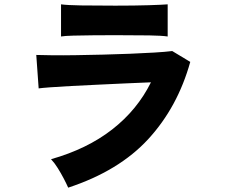

<svg xmlns="http://www.w3.org/2000/svg" viewBox="-20 -807 1040 884"><path d="M294 57Q286 39 273.5 15Q261 -9 246 -33Q231 -57 215 -74Q381 -121 496.5 -211Q612 -301 675 -428Q621 -426 557 -423Q493 -420 428.5 -417Q364 -414 307.5 -411Q251 -408 211 -405Q171 -402 158 -400L147 -554Q176 -553 223.5 -552.5Q271 -552 330.5 -553Q390 -554 454 -555.5Q518 -557 578.5 -559.5Q639 -562 690 -565Q741 -568 773 -572L856 -522Q798 -314 663 -167Q528 -20 294 57ZM261 -639V-787Q291 -783 354 -782Q417 -781 511 -781Q602 -781 664.5 -783Q727 -785 752 -787V-639Q726 -643 667.5 -644Q609 -645 511 -645Q459 -645 408 -644.5Q357 -644 317.5 -643Q278 -642 261 -639Z"/></svg>

Font: Zen Kaku Gothic New Black
Style: Regular
Weight: 900
Designer: Yoshimichi Ohira
Foundry: Positype
Version: Version 1.001